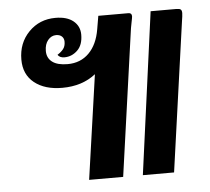

<svg xmlns="http://www.w3.org/2000/svg" viewBox="-46 -631 744 680"><g transform="rotate(-5 326.0 -291.0)"><path d="M436 -505 365 0H244L297 -371Q249 -333 178 -333Q116 -333 79 -362.5Q42 -392 42 -445Q42 -504 80 -543Q118 -582 175 -582Q216 -582 238.5 -563.5Q261 -545 261 -515Q261 -478 241 -459Q221 -440 195 -440Q178 -440 171 -451Q184 -459 192 -469Q200 -479 200 -495Q200 -507 192.5 -514Q185 -521 172 -521Q155 -521 143 -506.5Q131 -492 131 -468Q131 -443 149.5 -429Q168 -415 204 -415Q250 -415 280 -445Q310 -475 319 -529L327 -576H434Q446 -576 446 -564Q446 -560 442 -541Q438 -522 436 -505ZM624 -560Q624 -554 623 -547.5Q622 -541 621 -534L546 0H435L513 -576H605Q616 -576 620 -572.5Q624 -569 624 -560Z"/></g></svg>

Font: Krub
Style: Bold Italic
Weight: 700
Italic angle: -8°
Designer: Ekaluck Peanpanawate
Foundry: Cadson Demak Co.,Ltd.
Version: Version 1.000; ttfautohint (v1.6)